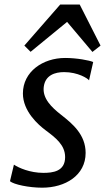

<svg xmlns="http://www.w3.org/2000/svg" viewBox="-20 -826 472 855"><path d="M24.4 -19C41.5 -4.4 108.9 9.8 168 9.8C270 9.8 361.3 -44.4 361.3 -145C361.3 -227.1 302.2 -275.4 252 -314.9C209.5 -348.1 168.5 -387.7 174.8 -439C181.2 -491.2 224.6 -504.9 265.6 -504.9C327.1 -504.9 371.1 -476.6 376.5 -468.3L395 -549.8C378.9 -557.1 322.3 -567.9 270 -567.9C170.9 -567.9 82 -506.8 82 -409.7C82 -330.6 149.9 -270.5 184.1 -245.1C226.6 -213.4 270 -180.7 270 -126.5C270 -62 214.4 -56.2 172.9 -56.2C113.8 -56.2 63 -78.6 42 -92.8ZM116.2 -595.2 278.8 -728.5 391.6 -594.7 427.7 -623 335 -805.7H248L88.4 -623Z"/></svg>

Font: Merriweather
Style: Italic
Weight: 400
Italic angle: -7.5°
Designer: Eben Sorkin
Foundry: Eben Sorkin
Version: Version 1.001